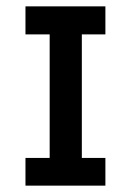

<svg xmlns="http://www.w3.org/2000/svg" viewBox="-20 -583 418 603"><path d="M136 -18V-545H237V-18ZM60 0V-87H311V0ZM60 -475V-563H311V-475Z"/></svg>

Font: Darker Grotesque
Style: Bold
Weight: 700
Designer: Gabriel Lam
Foundry: TypeRant
Version: Version 1.000;gftools[0.9.28]